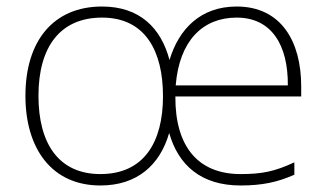

<svg xmlns="http://www.w3.org/2000/svg" viewBox="-20 -559 1003 589"><path d="M706 -539C596 -539 529 -471 500 -375C474 -473 409 -539 293 -539C145 -539 58 -435 58 -265C58 -104 138 10 288 10C402 10 471 -54 499 -151C527 -53 596 10 718 10C784 10 831 0 883 -23V-61C823 -33 784 -25 718 -25C588 -25 517 -109 518 -263H904V-294C904 -434 841 -539 706 -539ZM706 -505C813 -505 864 -421 863 -297H519C530 -433 601 -505 706 -505ZM293 -505C426 -505 480 -402 480 -264C480 -122 421 -25 288 -25C159 -25 98 -120 98 -265C98 -417 166 -505 293 -505Z"/></svg>

Font: Noto Sans Arabic ExtLt
Style: Regular
Weight: 200
Designer: Monotype Design Team, Nadine Chahine, Nizar Qandah and Khaled Hosny
Foundry: Monotype Imaging Inc.
Version: Version 2.012